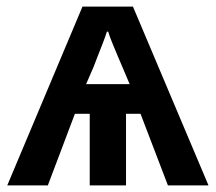

<svg xmlns="http://www.w3.org/2000/svg" viewBox="-20 -562 654 582"><path d="M383 -542 612 0H489L406 -217H362V0H252V-217H207L125 0H2L230 -542ZM304 -466Q299 -450 291 -429.5Q283 -409 275.5 -390Q268 -371 264 -360L241 -307H373L351 -359Q346 -370 337.5 -390.5Q329 -411 320.5 -431.5Q312 -452 308 -466Z"/></svg>

Font: Noto Sans SemiBold
Style: Regular
Weight: 600
Designer: Monotype Design Team
Foundry: Monotype Imaging Inc.
Version: Version 2.007